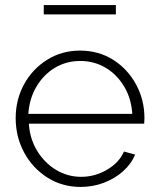

<svg xmlns="http://www.w3.org/2000/svg" viewBox="-20 -729 623 759"><path d="M299 10Q226 10 167.5 -27Q109 -64 75.5 -126Q42 -188 42 -262Q42 -335 75 -395.5Q108 -456 166 -492.5Q224 -529 296 -529Q370 -529 427.5 -492.5Q485 -456 518 -395Q551 -334 551 -262Q551 -250 550 -240H94Q98 -180 127 -132.5Q156 -85 201.5 -57.5Q247 -30 301 -30Q355 -30 403 -58Q451 -86 470 -130L514 -118Q499 -81 466.5 -52Q434 -23 390.5 -6.5Q347 10 299 10ZM92 -279H503Q499 -340 470.5 -387.5Q442 -435 397 -461.5Q352 -488 297 -488Q242 -488 197 -461Q152 -434 124 -386.5Q96 -339 92 -279ZM153 -672V-709H438V-672Z"/></svg>

Font: Raleway Light
Style: Regular
Weight: 300
Designer: Matt McInerney, Pablo Impallari, Rodrigo Fuenzalida
Foundry: Matt McInerney, Pablo Impallari, Rodrigo Fuenzalida
Version: Version 4.026